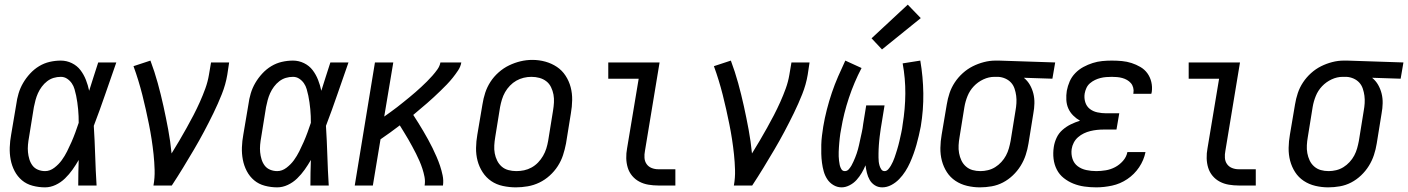

<svg xmlns="http://www.w3.org/2000/svg" viewBox="-20 -799 6065 827"><path d="M174 8Q147 8 120.5 1Q94 -6 74.5 -22.5Q55 -39 43 -62Q31 -85 26 -111Q21 -137 22 -164.5Q23 -192 28 -219L50 -349Q53 -373 60 -396.5Q67 -420 79.5 -441.5Q92 -463 109.5 -482Q127 -501 148.5 -514Q170 -527 194 -532.5Q218 -538 242 -538Q267 -538 289.5 -527Q312 -516 326.5 -497Q341 -478 350 -455Q359 -432 364 -408Q374 -439 383.5 -469.5Q393 -500 403 -530H481Q457 -462 433.5 -393.5Q410 -325 384 -257Q388 -193 390 -128.5Q392 -64 396 0H317Q317 -28 317.5 -55.5Q318 -83 319 -110Q307 -89 292.5 -68.5Q278 -48 260 -30.5Q242 -13 219.5 -2.5Q197 8 174 8ZM174 -62Q195 -62 214 -76.5Q233 -91 246 -109Q259 -127 269 -147Q279 -167 288 -187.5Q297 -208 304.5 -228.5Q312 -249 319 -270Q319 -284 318.5 -299Q318 -314 316.5 -328.5Q315 -343 313 -358Q311 -373 308 -387Q305 -401 301 -415Q297 -429 289 -440.5Q281 -452 269 -460Q257 -468 242 -468Q226 -468 211 -463.5Q196 -459 183 -449Q170 -439 160 -425.5Q150 -412 143.5 -397.5Q137 -383 133 -368Q129 -353 126 -338L105 -208Q102 -192 100.5 -175.5Q99 -159 100.5 -143.5Q102 -128 106.5 -113Q111 -98 120 -86Q129 -74 143.5 -68Q158 -62 174 -62Z M641 0Q647 -33 646 -67Q645 -101 641.5 -134Q638 -167 633 -199.5Q628 -232 621.5 -264Q615 -296 608 -327.5Q601 -359 593 -390.5Q585 -422 575.5 -453Q566 -484 555 -514L628 -538Q646 -490 659.5 -441Q673 -392 684 -342Q695 -292 704.5 -241Q714 -190 719 -138Q736 -165 752 -192.5Q768 -220 783.5 -247.5Q799 -275 813.5 -303Q828 -331 841 -360Q854 -389 864.5 -418Q875 -447 880 -477L889 -530H967L959 -477Q952 -435 935.5 -393.5Q919 -352 899.5 -312Q880 -272 859 -232.5Q838 -193 815 -154Q792 -115 768.5 -76.5Q745 -38 720 0Z M1174 8Q1147 8 1120.5 1Q1094 -6 1074.5 -22.5Q1055 -39 1043 -62Q1031 -85 1026 -111Q1021 -137 1022 -164.5Q1023 -192 1028 -219L1050 -349Q1053 -373 1060 -396.5Q1067 -420 1079.5 -441.5Q1092 -463 1109.5 -482Q1127 -501 1148.5 -514Q1170 -527 1194 -532.5Q1218 -538 1242 -538Q1267 -538 1289.5 -527Q1312 -516 1326.5 -497Q1341 -478 1350 -455Q1359 -432 1364 -408Q1374 -439 1383.5 -469.5Q1393 -500 1403 -530H1481Q1457 -462 1433.5 -393.5Q1410 -325 1384 -257Q1388 -193 1390 -128.5Q1392 -64 1396 0H1317Q1317 -28 1317.5 -55.5Q1318 -83 1319 -110Q1307 -89 1292.5 -68.5Q1278 -48 1260 -30.5Q1242 -13 1219.5 -2.5Q1197 8 1174 8ZM1174 -62Q1195 -62 1214 -76.5Q1233 -91 1246 -109Q1259 -127 1269 -147Q1279 -167 1288 -187.5Q1297 -208 1304.5 -228.5Q1312 -249 1319 -270Q1319 -284 1318.5 -299Q1318 -314 1316.5 -328.5Q1315 -343 1313 -358Q1311 -373 1308 -387Q1305 -401 1301 -415Q1297 -429 1289 -440.5Q1281 -452 1269 -460Q1257 -468 1242 -468Q1226 -468 1211 -463.5Q1196 -459 1183 -449Q1170 -439 1160 -425.5Q1150 -412 1143.5 -397.5Q1137 -383 1133 -368Q1129 -353 1126 -338L1105 -208Q1102 -192 1100.5 -175.5Q1099 -159 1100.5 -143.5Q1102 -128 1106.5 -113Q1111 -98 1120 -86Q1129 -74 1143.5 -68Q1158 -62 1174 -62Z M1508 0 1595 -530H1674L1635 -297Q1649 -307 1663 -317Q1677 -327 1690.5 -337.5Q1704 -348 1717 -358.5Q1730 -369 1743.5 -380Q1757 -391 1769.5 -402Q1782 -413 1794.5 -424.5Q1807 -436 1819 -448Q1831 -460 1842.5 -473Q1854 -486 1864 -500Q1874 -514 1877 -530H1967Q1964 -512 1953 -495.5Q1942 -479 1930 -464Q1918 -449 1904.5 -435Q1891 -421 1877 -407.5Q1863 -394 1848.5 -380.5Q1834 -367 1819.5 -354.5Q1805 -342 1790 -329.5Q1775 -317 1760 -304Q1771 -287 1782 -269.5Q1793 -252 1803.5 -234Q1814 -216 1824 -198Q1834 -180 1843 -161.5Q1852 -143 1860.5 -123.5Q1869 -104 1875.5 -84.5Q1882 -65 1886.5 -43.5Q1891 -22 1888 0H1809Q1812 -19 1808.5 -37Q1805 -55 1799.5 -72Q1794 -89 1787 -105Q1780 -121 1772 -137Q1764 -153 1755.5 -168.5Q1747 -184 1738.5 -199Q1730 -214 1720.5 -229Q1711 -244 1702 -259Q1682 -244 1661 -228.5Q1640 -213 1619 -199L1586 0Z M2202 8Q2174 8 2146 2Q2118 -4 2096 -19Q2074 -34 2059 -57Q2044 -80 2037 -106.5Q2030 -133 2030.5 -162Q2031 -191 2036 -219L2058 -349Q2062 -375 2070 -399.5Q2078 -424 2092.5 -446.5Q2107 -469 2128 -487.5Q2149 -506 2173 -517.5Q2197 -529 2222 -535Q2247 -541 2273 -541Q2302 -541 2329 -533.5Q2356 -526 2378.5 -511Q2401 -496 2416 -473Q2431 -450 2438 -423.5Q2445 -397 2444.5 -368Q2444 -339 2439 -311L2418 -181Q2413 -155 2405 -130.5Q2397 -106 2382.5 -83.5Q2368 -61 2347.5 -42.5Q2327 -24 2303 -12.5Q2279 -1 2253 3.5Q2227 8 2202 8ZM2204 -62Q2221 -62 2237.5 -65.5Q2254 -69 2269.5 -77.5Q2285 -86 2297.5 -99Q2310 -112 2319 -127.5Q2328 -143 2333 -159Q2338 -175 2341 -192L2362 -322Q2365 -340 2366 -357.5Q2367 -375 2364 -391.5Q2361 -408 2353.5 -423.5Q2346 -439 2333 -449Q2320 -459 2303.5 -463.5Q2287 -468 2269 -468Q2252 -468 2235.5 -464Q2219 -460 2204 -451.5Q2189 -443 2176.5 -430Q2164 -417 2155.5 -402Q2147 -387 2142 -370.5Q2137 -354 2134 -338L2113 -208Q2110 -190 2109 -172.5Q2108 -155 2111 -138.5Q2114 -122 2121.5 -107Q2129 -92 2141 -81.5Q2153 -71 2169.5 -66.5Q2186 -62 2204 -62Z M2815 0Q2794 0 2773 -3.5Q2752 -7 2734 -16.5Q2716 -26 2703 -41.5Q2690 -57 2684 -76.5Q2678 -96 2677.5 -117.5Q2677 -139 2681 -160L2731 -460H2600V-530H2821L2758 -149Q2755 -134 2756 -119Q2757 -104 2765 -92.5Q2773 -81 2786.5 -75.5Q2800 -70 2815 -70H2889V0Z M3141 0Q3147 -33 3146 -67Q3145 -101 3141.5 -134Q3138 -167 3133 -199.5Q3128 -232 3121.5 -264Q3115 -296 3108 -327.5Q3101 -359 3093 -390.5Q3085 -422 3075.5 -453Q3066 -484 3055 -514L3128 -538Q3146 -490 3159.5 -441Q3173 -392 3184 -342Q3195 -292 3204.5 -241Q3214 -190 3219 -138Q3236 -165 3252 -192.5Q3268 -220 3283.5 -247.5Q3299 -275 3313.5 -303Q3328 -331 3341 -360Q3354 -389 3364.5 -418Q3375 -447 3380 -477L3389 -530H3467L3459 -477Q3452 -435 3435.5 -393.5Q3419 -352 3399.5 -312Q3380 -272 3359 -232.5Q3338 -193 3315 -154Q3292 -115 3268.5 -76.5Q3245 -38 3220 0Z M3605 8Q3586 8 3569.5 -2Q3553 -12 3543 -27.5Q3533 -43 3528 -61Q3523 -79 3520.5 -98Q3518 -117 3517.5 -136.5Q3517 -156 3517.5 -175.5Q3518 -195 3520.5 -215Q3523 -235 3526 -254Q3532 -290 3541.5 -327Q3551 -364 3563 -399.5Q3575 -435 3590 -469.5Q3605 -504 3621 -538L3691 -506Q3659 -445 3636.5 -377.5Q3614 -310 3603 -243Q3601 -233 3599.5 -223.5Q3598 -214 3597 -204Q3596 -194 3595 -184Q3594 -174 3593.5 -164.5Q3593 -155 3592.5 -145Q3592 -135 3592.5 -125.5Q3593 -116 3594 -106.5Q3595 -97 3597 -88Q3599 -79 3604 -70.5Q3609 -62 3619 -62Q3629 -62 3636 -70Q3643 -78 3647.5 -86Q3652 -94 3656 -103Q3660 -112 3663.5 -120.5Q3667 -129 3670 -138Q3673 -147 3675.5 -156Q3678 -165 3680 -174Q3682 -183 3684 -192.5Q3686 -202 3688 -211Q3690 -220 3692 -229Q3694 -238 3695.5 -247Q3697 -256 3698 -265L3711 -345H3790L3777 -265Q3775 -256 3774 -247Q3773 -238 3771.5 -229Q3770 -220 3769 -210.5Q3768 -201 3767 -192Q3766 -183 3765.5 -174Q3765 -165 3764.5 -156Q3764 -147 3764 -138Q3764 -129 3764 -120Q3764 -111 3765 -102.5Q3766 -94 3768.5 -85.5Q3771 -77 3776 -69.5Q3781 -62 3790 -62Q3799 -62 3806 -70Q3813 -78 3817.5 -86Q3822 -94 3826 -102.5Q3830 -111 3833 -120Q3836 -129 3839 -138Q3842 -147 3844.5 -155.5Q3847 -164 3849.5 -173Q3852 -182 3854 -191Q3856 -200 3858 -209Q3860 -218 3862 -227Q3864 -236 3865.5 -245Q3867 -254 3868 -263Q3879 -330 3879.5 -395.5Q3880 -461 3868 -526L3944 -538Q3956 -468 3957 -397Q3958 -326 3946 -254Q3942 -234 3937.5 -214.5Q3933 -195 3927.5 -175.5Q3922 -156 3915 -136.5Q3908 -117 3899.5 -98Q3891 -79 3879.5 -61Q3868 -43 3853 -27.5Q3838 -12 3819 -2Q3800 8 3780 8Q3762 8 3748 -1Q3734 -10 3726 -24Q3718 -38 3714 -54.5Q3710 -71 3708 -87Q3701 -70 3691.5 -54Q3682 -38 3669.5 -24Q3657 -10 3639.5 -1Q3622 8 3605 8ZM3779 -586 3734 -634 3890 -779 3946 -721Z M4201 8Q4173 8 4145.5 1.5Q4118 -5 4095.5 -20Q4073 -35 4058.5 -57.5Q4044 -80 4037 -106.5Q4030 -133 4030.5 -162Q4031 -191 4036 -219L4058 -349Q4062 -374 4070 -398Q4078 -422 4092.5 -444Q4107 -466 4127 -484Q4147 -502 4170 -513.5Q4193 -525 4218 -531.5Q4243 -538 4268 -538Q4272 -538 4275.5 -538Q4279 -538 4283 -538L4525 -530L4513 -460L4390 -464Q4406 -451 4416 -433.5Q4426 -416 4431 -396Q4436 -376 4435.5 -354Q4435 -332 4431 -311L4410 -181Q4406 -156 4398 -131.5Q4390 -107 4376 -84.5Q4362 -62 4342.5 -43.5Q4323 -25 4300 -13Q4277 -1 4251.5 3.5Q4226 8 4201 8ZM4203 -62Q4219 -62 4235.5 -66Q4252 -70 4266.5 -79Q4281 -88 4293 -101Q4305 -114 4313 -129Q4321 -144 4325.5 -160Q4330 -176 4333 -192L4354 -322Q4357 -338 4358 -354.5Q4359 -371 4357 -386.5Q4355 -402 4350 -417Q4345 -432 4335 -443Q4325 -454 4310.5 -460.5Q4296 -467 4280 -468H4271Q4269 -468 4267 -468Q4265 -468 4263 -468Q4239 -468 4215.5 -457Q4192 -446 4174.5 -427.5Q4157 -409 4147.5 -385.5Q4138 -362 4134 -338L4113 -208Q4110 -191 4109 -173.5Q4108 -156 4111 -139.5Q4114 -123 4121 -108Q4128 -93 4140.5 -82Q4153 -71 4169 -66.5Q4185 -62 4203 -62Z M4702 8Q4676 8 4651 4.5Q4626 1 4603.5 -8Q4581 -17 4562 -32Q4543 -47 4532 -68.5Q4521 -90 4518 -115Q4515 -140 4519 -166Q4522 -186 4531 -205.5Q4540 -225 4556.5 -239.5Q4573 -254 4592.5 -263.5Q4612 -273 4632 -279Q4616 -288 4602.5 -301.5Q4589 -315 4581.5 -332Q4574 -349 4573 -369Q4572 -389 4575 -408Q4579 -429 4587.5 -448.5Q4596 -468 4611.5 -484Q4627 -500 4646.5 -510.5Q4666 -521 4686.5 -527.5Q4707 -534 4727.5 -536Q4748 -538 4769 -538Q4791 -538 4812.5 -536Q4834 -534 4854 -527.5Q4874 -521 4892 -510.5Q4910 -500 4922 -483.5Q4934 -467 4939 -446Q4944 -425 4941 -403Q4940 -401 4940 -399Q4940 -397 4939 -395H4861Q4862 -396 4862 -397Q4862 -398 4862 -399Q4864 -410 4861 -421.5Q4858 -433 4851 -441Q4844 -449 4834.5 -454.5Q4825 -460 4814 -463Q4803 -466 4791.5 -467Q4780 -468 4769 -468Q4757 -468 4744.5 -467Q4732 -466 4720 -463Q4708 -460 4696.5 -454.5Q4685 -449 4675 -440.5Q4665 -432 4659.5 -420Q4654 -408 4652 -396Q4649 -377 4654.5 -359Q4660 -341 4674 -330Q4688 -319 4707 -315Q4726 -311 4745 -311H4801L4789 -241H4734Q4719 -241 4705 -239.5Q4691 -238 4676.5 -234.5Q4662 -231 4648.5 -224.5Q4635 -218 4623.5 -208Q4612 -198 4605 -184.5Q4598 -171 4596 -157Q4593 -135 4599.5 -115Q4606 -95 4622 -83Q4638 -71 4659 -66.5Q4680 -62 4702 -62Q4722 -62 4743 -65.5Q4764 -69 4783 -79Q4802 -89 4817 -106Q4832 -123 4836 -144H4914Q4907 -109 4886.5 -78.5Q4866 -48 4835.5 -27.5Q4805 -7 4770 0.5Q4735 8 4702 8Z M5315 0Q5294 0 5273 -3.5Q5252 -7 5234 -16.5Q5216 -26 5203 -41.5Q5190 -57 5184 -76.5Q5178 -96 5177.5 -117.5Q5177 -139 5181 -160L5231 -460H5100V-530H5321L5258 -149Q5255 -134 5256 -119Q5257 -104 5265 -92.5Q5273 -81 5286.5 -75.5Q5300 -70 5315 -70H5389V0Z M5701 8Q5673 8 5645.5 1.5Q5618 -5 5595.5 -20Q5573 -35 5558.5 -57.5Q5544 -80 5537 -106.5Q5530 -133 5530.5 -162Q5531 -191 5536 -219L5558 -349Q5562 -374 5570 -398Q5578 -422 5592.5 -444Q5607 -466 5627 -484Q5647 -502 5670 -513.5Q5693 -525 5718 -531.5Q5743 -538 5768 -538Q5772 -538 5775.5 -538Q5779 -538 5783 -538L6025 -530L6013 -460L5890 -464Q5906 -451 5916 -433.5Q5926 -416 5931 -396Q5936 -376 5935.5 -354Q5935 -332 5931 -311L5910 -181Q5906 -156 5898 -131.5Q5890 -107 5876 -84.5Q5862 -62 5842.5 -43.5Q5823 -25 5800 -13Q5777 -1 5751.5 3.5Q5726 8 5701 8ZM5703 -62Q5719 -62 5735.5 -66Q5752 -70 5766.5 -79Q5781 -88 5793 -101Q5805 -114 5813 -129Q5821 -144 5825.5 -160Q5830 -176 5833 -192L5854 -322Q5857 -338 5858 -354.5Q5859 -371 5857 -386.5Q5855 -402 5850 -417Q5845 -432 5835 -443Q5825 -454 5810.5 -460.5Q5796 -467 5780 -468H5771Q5769 -468 5767 -468Q5765 -468 5763 -468Q5739 -468 5715.5 -457Q5692 -446 5674.5 -427.5Q5657 -409 5647.5 -385.5Q5638 -362 5634 -338L5613 -208Q5610 -191 5609 -173.5Q5608 -156 5611 -139.5Q5614 -123 5621 -108Q5628 -93 5640.5 -82Q5653 -71 5669 -66.5Q5685 -62 5703 -62Z"/></svg>

Font: Iosevka Curly Oblique
Style: Regular
Weight: 400
Italic angle: -9°
Monospace: yes
Designer: Belleve Invis
Foundry: Belleve Invis
Version: Version 11.1.0; ttfautohint (v1.8.3)